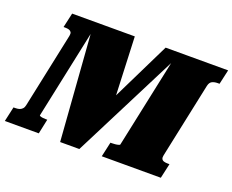

<svg xmlns="http://www.w3.org/2000/svg" viewBox="-155 -903 1332 1100"><g transform="rotate(20 511.5 -352.5)"><path d="M-40 0 -20 -90H-10Q4 -90 14.5 -93Q25 -96 33 -104Q41 -112 44 -126L141 -585Q144 -600 139.5 -607.5Q135 -615 125.5 -618Q116 -621 102 -621H92L112 -710H494L513 -249L436 -208L682 -710H1063L1043 -621H1032Q1012 -621 998 -614Q984 -607 979 -585L882 -126Q879 -112 883 -104Q887 -96 897 -93Q907 -90 920 -90H931L911 0H551L571 -90H579Q588 -90 599 -91Q610 -92 619 -94.5Q628 -97 628 -100L752 -685H766L416 5H299L248 -684L263 -691L138 -100Q137 -97 143.5 -94.5Q150 -92 160 -91Q170 -90 178 -90H186L167 0Z"/></g></svg>

Font: Roboto Serif Black
Style: Italic
Weight: 900
Italic angle: -10°
Version: Version 1.008